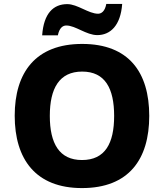

<svg xmlns="http://www.w3.org/2000/svg" viewBox="-20 -949 836 979"><path d="M195 -769H275C283 -808 301 -819 318 -819C365 -819 420 -770 476 -770C542 -770 595 -818 603 -929H522C515 -890 496 -879 480 -879C432 -879 375 -928 323 -928C253 -928 203 -882 195 -769ZM741 -358C741 -580 637 -725 399 -725C162 -725 55 -580 55 -359C55 -137 162 10 398 10C637 10 741 -137 741 -358ZM234 -358C234 -498 282 -584 399 -584C516 -584 562 -498 562 -358C562 -218 516 -133 398 -133C282 -133 234 -218 234 -358Z"/></svg>

Font: Noto Sans Arabic ExtBd
Style: Regular
Weight: 800
Designer: Monotype Design Team, Nadine Chahine, Nizar Qandah and Khaled Hosny
Foundry: Monotype Imaging Inc.
Version: Version 2.012